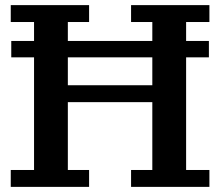

<svg xmlns="http://www.w3.org/2000/svg" viewBox="-20 -725 860 750"><path d="M24 -565H113V-639H22V-705H328V-639H245V-565H575V-639H492V-705H798V-639H707V-565H796V-501H707V-61H798V5H492V-61H575V-326H245V-61H328V5H22V-61H113V-501H24ZM575 -392V-501H245V-392Z"/></svg>

Font: PT Serif Caption
Style: Semibold
Weight: 600
Designer: A.Korolkova, O.Umpeleva, V.Yefimov
Foundry: ParaType Ltd
Version: Version 1.00;May 2, 2020;FontCreator 12.0.0.2544 64-bit